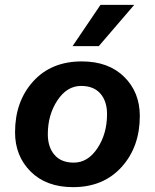

<svg xmlns="http://www.w3.org/2000/svg" viewBox="-20 -762 638 791"><path d="M394 -742H533L387 -572H279ZM281 9Q171 9 106.5 -55Q42 -119 42 -217Q42 -344 116.5 -426.5Q191 -509 317 -509Q427 -509 491.5 -445.5Q556 -382 556 -284Q556 -157 481 -74Q406 9 281 9ZM284 -92Q342 -92 381.5 -151.5Q421 -211 421 -292Q421 -345 393.5 -376.5Q366 -408 314 -408Q256 -408 216.5 -348.5Q177 -289 177 -209Q177 -156 204.5 -124Q232 -92 284 -92Z"/></svg>

Font: Elaine Sans SemiBold
Style: Italic
Weight: 600
Italic angle: -13°
Designer: Wei Huang
Foundry: Wei Huang
Version: Version 2.001;December 24, 2019;FontCreator 12.0.0.2547 64-b